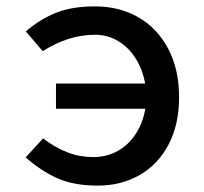

<svg xmlns="http://www.w3.org/2000/svg" viewBox="-20 -573 640 602"><path d="M60.5 -79.5 115 -139Q155 -109 192.8 -94.8Q230.5 -80.5 272.5 -80.5Q315.5 -80.5 350 -100.2Q384.5 -120 406.5 -154.5Q428.5 -189 435.5 -232H155.5V-311H435Q427.5 -354 406 -388.8Q384.5 -423.5 351.2 -443.8Q318 -464 278 -464Q194.5 -464 114 -412.5L61 -474.5Q105 -512.5 155.2 -532.8Q205.5 -553 278 -553Q354 -553 413.8 -518.8Q473.5 -484.5 507.5 -420Q541.5 -355.5 541.5 -268Q541.5 -182.5 508.5 -119.8Q475.5 -57 417.5 -24Q359.5 9 286.5 9Q212 9 160.2 -14Q108.5 -37 60.5 -79.5Z"/></svg>

Font: JuliaMono SemiBold
Style: Regular
Weight: 600
Monospace: yes
Designer: cormullion
Foundry: corm
Version: Version 0.055; ttfautohint (v1.8.4)